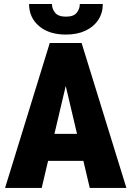

<svg xmlns="http://www.w3.org/2000/svg" viewBox="-20 -922 645 942"><path d="M316.9 -561.5 184.6 0H4.9L224.1 -710.9H336.4ZM420.4 0 288.1 -561.5 266.1 -710.9H380.4L600.1 0ZM425.8 -265.1V-132.8H117.7V-265.1ZM371.6 -902.3H484.4Q484.4 -858.4 462.2 -824.5Q439.9 -790.5 399.4 -771.5Q358.9 -752.4 303.7 -752.4Q220.2 -752.4 171.4 -794.2Q122.6 -835.9 122.6 -902.3H234.9Q234.9 -878.4 250.5 -859.4Q266.1 -840.3 303.7 -840.3Q341.3 -840.3 356.4 -859.4Q371.6 -878.4 371.6 -902.3Z"/></svg>

Font: Roboto Condensed Black
Style: Regular
Weight: 900
Designer: Christian Robertson
Foundry: Google
Version: Version 3.008; 2023